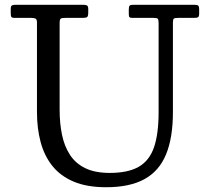

<svg xmlns="http://www.w3.org/2000/svg" viewBox="-20 -770 880 805"><path d="M624 -695Q638.5 -695 641.8 -691Q645 -687 645 -672.5V-300Q645 -209 625.8 -152.8Q606.5 -96.5 561.8 -70.8Q517 -45 440 -45Q378.5 -45 337.8 -64.8Q297 -84.5 273.5 -120.5Q250 -156.5 240 -204.8Q230 -253 230 -310V-672.5Q230 -688.5 234.5 -691.8Q239 -695 255 -695H326Q340.5 -695 345.2 -698.5Q350 -702 350 -717.5V-731.5Q350 -744.5 344.5 -747.2Q339 -750 327 -750H46Q35 -750 30 -747.2Q25 -744.5 25 -732.5V-716.5Q25 -704 27.2 -699.5Q29.5 -695 42 -695H110Q123 -695 129 -692Q135 -689 135 -674.5V-300Q135 -231.5 150.5 -173.8Q166 -116 200 -73.8Q234 -31.5 289.5 -8.2Q345 15 425 15Q524 15 585.8 -19Q647.5 -53 676.2 -122.8Q705 -192.5 705 -300V-675.5Q705 -689 709 -692Q713 -695 727 -695H794Q806 -695 810.5 -698Q815 -701 815 -713.5V-730.5Q815 -744 810.5 -747Q806 -750 793 -750H540Q528 -750 524 -746.8Q520 -743.5 520 -730.5V-711.5Q520 -701.5 522.8 -698.2Q525.5 -695 535 -695Z"/></svg>

Font: Besley
Style: Regular
Weight: 400
Designer: Owen Earl
Foundry: indestructible type*
Version: Version 4.000